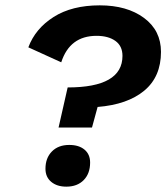

<svg xmlns="http://www.w3.org/2000/svg" viewBox="-20 -689 622 718"><path d="M199 -212 233 -362Q438 -362 438 -480Q438 -517 411.5 -536Q385 -555 341 -555Q241 -555 209 -456L86 -512Q112 -582 180.5 -625.5Q249 -669 353 -669Q455 -669 518.5 -622Q582 -575 582 -495Q582 -402 519.5 -350Q457 -298 345 -289L324 -212ZM228 9Q193 9 171.5 -9Q150 -27 150 -58Q150 -98 174 -122.5Q198 -147 239 -147Q275 -147 296 -129.5Q317 -112 317 -81Q317 -40 293 -15.5Q269 9 228 9Z"/></svg>

Font: Elaine Sans SemiBold
Style: Italic
Weight: 600
Italic angle: -13°
Designer: Wei Huang
Foundry: Wei Huang
Version: Version 2.001;December 24, 2019;FontCreator 12.0.0.2547 64-b